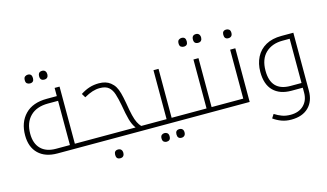

<svg xmlns="http://www.w3.org/2000/svg" viewBox="-104 -1067 2817 1652"><g transform="rotate(-15 1304.0 -240.5)"><path d="M222 -643Q208 -643 196.5 -651Q185 -659 185 -681Q185 -704 196.5 -712.5Q208 -721 222 -721Q258 -721 258 -681Q258 -643 222 -643ZM350 -643Q313 -643 313 -681Q313 -721 350 -721Q367 -721 376.5 -710Q386 -699 386 -681Q386 -664 377 -653.5Q368 -643 350 -643Z M294 0Q186 0 125.5 -58.5Q65 -117 65 -222Q65 -338 133 -408Q201 -478 327 -478H416V-551H460V-42H567Q572 -42 572 -38V-5Q572 0 567 0ZM416 -42V-436H327Q224 -436 167.5 -379.5Q111 -323 111 -224Q111 -137 158 -89.5Q205 -42 292 -42Z M806 180Q770 180 770 141Q770 102 806 102Q824 102 833.5 113Q843 124 843 141Q843 158 834 169Q825 180 806 180Z M557 0Q552 0 552 -5V-38Q552 -42 557 -42H1001Q976 -75 962 -125Q948 -175 934 -260Q923 -318 909.5 -360.5Q896 -403 869 -426Q842 -449 790 -449Q757 -449 724 -438.5Q691 -428 650 -405L629 -440Q669 -466 708.5 -478.5Q748 -491 793 -491Q856 -491 895 -460Q918 -442 932.5 -418Q947 -394 957 -357.5Q967 -321 977 -265Q988 -196 998.5 -153Q1009 -110 1022 -84.5Q1035 -59 1051 -42H1118Q1123 -42 1123 -38V-5Q1123 0 1118 0Z M1228 146Q1213 146 1202.5 137Q1192 128 1192 107Q1192 87 1202.5 78Q1213 69 1228 69Q1243 69 1253.5 78Q1264 87 1264 107Q1264 128 1254 137Q1244 146 1228 146ZM1361 146Q1325 146 1325 107Q1325 69 1361 69Q1377 69 1387 78.5Q1397 88 1397 107Q1397 126 1387 136Q1377 146 1361 146Z M1108 0Q1103 0 1103 -5V-38Q1103 -42 1108 -42H1277V-478H1322V-42H1474Q1479 -42 1479 -38V-5Q1479 0 1474 0Z M1582 -606Q1568 -606 1556.5 -614Q1545 -622 1545 -644Q1545 -667 1556.5 -675.5Q1568 -684 1582 -684Q1618 -684 1618 -644Q1618 -606 1582 -606ZM1710 -606Q1673 -606 1673 -644Q1673 -684 1710 -684Q1727 -684 1736.5 -673Q1746 -662 1746 -644Q1746 -627 1737 -616.5Q1728 -606 1710 -606Z M1464 0Q1459 0 1459 -5V-38Q1459 -42 1464 -42H1633V-478H1678V-42H1830Q1835 -42 1835 -38V-5Q1835 0 1830 0Z M1972 -577Q1936 -577 1936 -616Q1936 -654 1972 -654Q1987 -654 1997.5 -645Q2008 -636 2008 -616Q2008 -596 1998 -586.5Q1988 -577 1972 -577Z M1820 0Q1815 0 1815 -5V-38Q1815 -42 1820 -42H1960V-478H2006V0Z M2314 240Q2266 240 2226.5 225Q2187 210 2156 187L2178 153Q2211 174 2244 186Q2277 198 2319 198Q2393 198 2436 155.5Q2479 113 2479 44V0H2378Q2275 0 2218 -57Q2161 -114 2161 -225Q2161 -299 2190.5 -356.5Q2220 -414 2277 -446Q2334 -478 2417 -478H2523V38Q2523 132 2468 186Q2413 240 2314 240ZM2479 -42V-436H2416Q2321 -436 2264 -381.5Q2207 -327 2207 -224Q2207 -42 2381 -42Z"/></g></svg>

Font: Noto Kufi Arabic ExtraLight
Style: Regular
Weight: 200
Designer: Monotype Design Team, David Williams, Khaled Hosny
Foundry: Google LLC
Version: Version 2.109; ttfautohint (v1.8.4.7-5d5b)